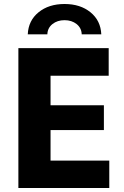

<svg xmlns="http://www.w3.org/2000/svg" viewBox="-20 -941 620 961"><path d="M72 -700H524V-562H233V-414H500V-290H233V-137H527V0H72ZM303 -921Q382 -921 433 -879.5Q484 -838 487 -769H389Q388 -801 363.5 -820.5Q339 -840 303 -840Q267 -840 242.5 -820.5Q218 -801 217 -769H119Q122 -838 173 -879.5Q224 -921 303 -921Z"/></svg>

Font: Chess Sans
Style: Bold
Weight: 700
Designer: Wolf Bōese
Foundry: Wolf Bōese
Version: Version 7.223